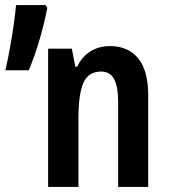

<svg xmlns="http://www.w3.org/2000/svg" viewBox="-20 -734 662 754"><path d="M412 -553Q483 -553 522.5 -505Q562 -457 562 -360V0H444V-332Q444 -392 428.5 -422.5Q413 -453 377 -453Q327 -453 307.5 -408.5Q288 -364 288 -268V0H169V-543H262L276 -472H283Q302 -512 335.5 -532.5Q369 -553 412 -553ZM159 -714 166 -703Q153 -638 134.5 -575.5Q116 -513 93 -458H1Q10 -496 18.5 -542.5Q27 -589 33.5 -634.5Q40 -680 43 -714Z"/></svg>

Font: Avrile Sans Condensed SemiBold
Style: Regular
Weight: 600
Width: 3
Designer: Monotype Design Team
Foundry: Monotype Imaging Inc.
Version: Version 2.001;September 10, 2019;FontCreator 11.5.0.2425 64-